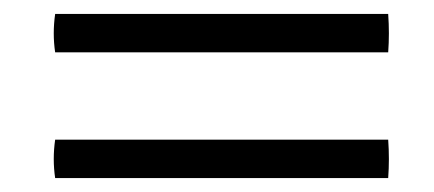

<svg xmlns="http://www.w3.org/2000/svg" viewBox="-20 -376 621 275"><path d="M59 -356H536Q538 -328 536 -301H59Q55 -328 59 -356ZM59 -176H536Q538 -148 536 -121H59Q55 -148 59 -176Z"/></svg>

Font: Tiro Devanagari Hindi
Style: Italic
Weight: 400
Italic angle: -11°
Designer: Devanagari: John Hudson & Fiona Ross, assisted by Paul Hanslow. Latin: John Hudson with Paul Hanslow, assisted by Kaja S
Foundry: Tiro Typeworks Ltd.
Version: Version 1.52